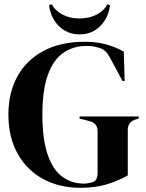

<svg xmlns="http://www.w3.org/2000/svg" viewBox="-20 -877 696 915"><path d="M364 18Q262 18 184.5 -24.5Q107 -67 63.5 -145.5Q20 -224 20 -331Q20 -435 63 -513Q106 -591 187.5 -634.5Q269 -678 385 -678Q438 -678 483.5 -666Q529 -654 570 -631L574 -491H564L508 -595Q495 -620 484 -631Q473 -642 456 -648Q440 -653 426.5 -655.5Q413 -658 391 -658Q329 -658 281.5 -625Q234 -592 208 -520Q182 -448 182 -331Q182 -215 206.5 -142Q231 -69 276 -35.5Q321 -2 380 -2Q389 -2 397.5 -3.5Q406 -5 414 -7Q433 -10 439 -23Q445 -36 445 -54V-252Q445 -291 405 -300L359 -312V-322H641V-312L627 -308Q589 -296 589 -258V-41Q537 -12 483.5 3Q430 18 364 18ZM359 -713Q318 -713 286.5 -732.5Q255 -752 236.5 -783.5Q218 -815 214 -852L226 -857Q243 -826 278 -807.5Q313 -789 359 -789Q405 -789 440.5 -807.5Q476 -826 492 -857L504 -852Q500 -815 481.5 -783.5Q463 -752 432 -732.5Q401 -713 359 -713Z"/></svg>

Font: DM Serif Display
Style: Regular
Weight: 400
Designer: Colophon Foundry, Frank Grießhammer
Foundry: Colophon Foundry
Version: Version 5.200; ttfautohint (v1.8.3)